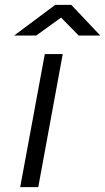

<svg xmlns="http://www.w3.org/2000/svg" viewBox="-20 -769 432 789"><path d="M63 0 164.1 -546.9H237.8L137.2 0ZM38.1 -623 207 -749H272.9L392.1 -623H303.2L231 -696.8L128.9 -623Z"/></svg>

Font: Involve
Style: Italic
Weight: 400
Italic angle: -10.5°
Designer: Stefan Peev
Foundry: Context Ltd.
Version: Version 1.001